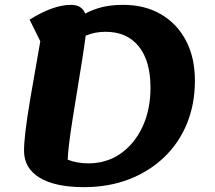

<svg xmlns="http://www.w3.org/2000/svg" viewBox="-20 -746 885 791"><path d="M326 25Q207 25 143 -14Q79 -53 79 -125Q79 -155 85 -206.5Q91 -258 106 -346.5Q121 -435 146 -576L102 -665Q199 -726 273 -726Q317 -726 331 -690Q365 -708 402 -717Q439 -726 488 -726Q577 -726 643.5 -687Q710 -648 746.5 -578Q783 -508 783 -414Q783 -317 750 -236.5Q717 -156 655.5 -97.5Q594 -39 510.5 -7Q427 25 326 25ZM259 -88Q298 -73 344 -73Q419 -73 476.5 -113Q534 -153 567 -223.5Q600 -294 600 -385Q600 -495 551.5 -555Q503 -615 415 -615Q392 -615 372 -611Q352 -607 333 -599Q328 -560 319 -502.5Q310 -445 299.5 -381.5Q289 -318 279.5 -258Q270 -198 264.5 -152.5Q259 -107 259 -88Z"/></svg>

Font: Lemonada SemiBold
Style: Regular
Weight: 600
Designer: Mohamed Gaber (Arabic), Eduardo Tunni (Latin)
Foundry: Kief Type Foundry
Version: Version 4.005; ttfautohint (v1.8.3)